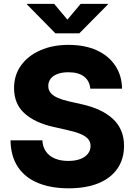

<svg xmlns="http://www.w3.org/2000/svg" viewBox="-20 -971 701 1000"><path d="M337.4 9.8Q246.1 9.8 178.5 -17.8Q110.8 -45.4 73.5 -101.1Q36.1 -156.7 34.7 -240.2H200.7Q202.6 -205.1 219.7 -181.2Q236.8 -157.2 266.6 -145Q296.4 -132.8 335.4 -132.8Q371.6 -132.8 397.7 -142.6Q423.8 -152.3 437.7 -170.2Q451.7 -188 451.7 -210.9Q451.7 -231.9 439 -246.8Q426.3 -261.7 399.9 -272.9Q373.5 -284.2 333 -293L256.8 -310.5Q161.1 -332 107.2 -381.1Q53.2 -430.2 53.2 -512.2Q53.2 -580.1 89.8 -630.6Q126.5 -681.2 190.4 -709.2Q254.4 -737.3 336.9 -737.3Q421.9 -737.3 483.9 -709Q545.9 -680.7 580.3 -629.2Q614.7 -577.6 615.7 -509.3H450.2Q446.8 -549.8 417.7 -572.3Q388.7 -594.7 336.4 -594.7Q302.7 -594.7 279.1 -585.7Q255.4 -576.7 243.4 -560.3Q231.4 -543.9 231.4 -523.4Q231.4 -501.5 244.6 -486.3Q257.8 -471.2 282.2 -460.7Q306.6 -450.2 339.8 -442.9L402.8 -428.7Q456.5 -417 498 -397.7Q539.6 -378.4 568.1 -351.8Q596.7 -325.2 611.3 -290.3Q626 -255.4 626 -211.9Q626 -142.6 591.6 -92.8Q557.1 -43 492.7 -16.6Q428.2 9.8 337.4 9.8ZM262.2 -950.7 331.1 -868.7 399.9 -950.7H542V-947.8L393.1 -797.4H268.6L120.6 -947.8V-950.7Z"/></svg>

Font: Inter 16pt ExtraBold
Style: Regular
Weight: 800
Version: Version 4.001;git-66647c0bb